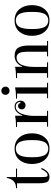

<svg xmlns="http://www.w3.org/2000/svg" viewBox="992 -1702 730 2753"><g transform="rotate(-90 1356.5 -325.0)"><path d="M195 -445V-105Q195 -73 195.5 -60Q196 -47 198.5 -31.5Q201 -16 206.5 -11.5Q212 -7 222 -7Q247 -7 270.5 -36Q294 -65 309 -99L325 -93Q306 -45 274 -12.5Q242 20 200 20Q141 20 123.5 -15.5Q106 -51 106 -127V-445H35V-460H42Q157 -460 182 -592H195V-460H316V-445Z M764 -50Q706 20 602 20Q498 20 440 -50Q382 -120 382 -230Q382 -340 440 -410Q498 -480 602 -480Q706 -480 764 -410Q822 -340 822 -230Q822 -120 764 -50ZM723 -163Q725 -192 725 -230Q725 -268 723 -297Q721 -326 713.5 -359Q706 -392 693.5 -413.5Q681 -435 657.5 -449Q634 -463 602 -463Q570 -463 546.5 -449Q523 -435 510.5 -413.5Q498 -392 490.5 -359Q483 -326 481 -297Q479 -268 479 -230Q479 -192 481 -163Q483 -134 490.5 -101Q498 -68 510.5 -46.5Q523 -25 546.5 -11Q570 3 602 3Q634 3 657.5 -11Q681 -25 693.5 -46.5Q706 -68 713.5 -101Q721 -134 723 -163Z M1271 -404Q1271 -430 1252 -447Q1233 -464 1206 -464Q1169 -464 1141.5 -438.5Q1114 -413 1099.5 -371.5Q1085 -330 1078.5 -287Q1072 -244 1072 -201V-15H1145V0H917V-15H983V-445H912V-460H933Q1013 -460 1074 -473V-369H1080Q1122 -480 1206 -480Q1243 -480 1266.5 -456.5Q1290 -433 1290 -394Q1290 -364 1270.5 -343.5Q1251 -323 1221 -323Q1198 -323 1181.5 -338.5Q1165 -354 1165 -376Q1165 -399 1178 -414.5Q1191 -430 1213 -430Q1247 -430 1253 -404Q1255 -395 1262 -395Q1271 -395 1271 -404Z M1480 -473V-15H1546V0H1325V-15H1391V-445H1320V-460H1341Q1419 -460 1480 -473ZM1390.5 -569.5Q1374 -586 1374 -611Q1374 -636 1390.5 -653Q1407 -670 1432 -670Q1457 -670 1474 -653Q1491 -636 1491 -611Q1491 -586 1474 -569.5Q1457 -553 1432 -553Q1407 -553 1390.5 -569.5Z M1840 -15V0H1619V-15H1685V-445H1614V-460H1635Q1714 -460 1776 -473V-373H1782Q1799 -421 1839.5 -450.5Q1880 -480 1930 -480Q2017 -480 2049 -428.5Q2081 -377 2081 -275V-15H2147V0H1926V-15H1992V-261Q1992 -295 1991.5 -313.5Q1991 -332 1987 -362.5Q1983 -393 1975 -409.5Q1967 -426 1950.5 -439Q1934 -452 1911 -452Q1870 -452 1841.5 -429Q1813 -406 1799 -366Q1785 -326 1779.5 -285Q1774 -244 1774 -196V-15Z M2602 -50Q2544 20 2440 20Q2336 20 2278 -50Q2220 -120 2220 -230Q2220 -340 2278 -410Q2336 -480 2440 -480Q2544 -480 2602 -410Q2660 -340 2660 -230Q2660 -120 2602 -50ZM2561 -163Q2563 -192 2563 -230Q2563 -268 2561 -297Q2559 -326 2551.5 -359Q2544 -392 2531.5 -413.5Q2519 -435 2495.5 -449Q2472 -463 2440 -463Q2408 -463 2384.5 -449Q2361 -435 2348.5 -413.5Q2336 -392 2328.5 -359Q2321 -326 2319 -297Q2317 -268 2317 -230Q2317 -192 2319 -163Q2321 -134 2328.5 -101Q2336 -68 2348.5 -46.5Q2361 -25 2384.5 -11Q2408 3 2440 3Q2472 3 2495.5 -11Q2519 -25 2531.5 -46.5Q2544 -68 2551.5 -101Q2559 -134 2561 -163Z"/></g></svg>

Font: Elsie Swash Caps
Style: Regular
Weight: 400
Designer: Alejandro Inler
Foundry: Alejandro Inler
Version: 1.001